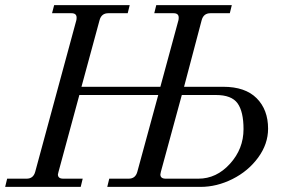

<svg xmlns="http://www.w3.org/2000/svg" viewBox="-30 -732 1114 752"><path d="M682.1 -359.9 600.1 -59.1Q598.1 -51.3 598.1 -48.8Q598.1 -32.2 619.1 -32.2H747.1Q817.9 -32.2 870.8 -90.6Q923.8 -148.9 923.8 -226.1Q923.8 -294.9 900.4 -327.4Q877 -359.9 815.9 -359.9ZM286.1 0H-9.8L-2 -32.2H74.2Q100.6 -32.2 107.9 -59.1L269 -652.8Q270 -656.7 270 -663.1Q270 -680.2 250 -680.2H173.8L182.1 -711.9H478L470.2 -680.2H394Q367.2 -680.2 359.9 -652.8L289.1 -392.1H598.1L668.9 -652.8Q669.9 -656.7 669.9 -663.1Q669.9 -680.2 649.9 -680.2H574.2L582 -711.9H877.9L870.1 -680.2H793.9Q767.1 -680.2 759.8 -652.8L690.9 -392.1H844.2Q930.7 -392.1 975.3 -347.2Q1020 -302.2 1020 -228Q1020 -168 981 -114.7Q941.9 -61.5 880.6 -30.8Q819.3 0 754.9 0H390.1L397.9 -32.2H474.1Q500.5 -32.2 507.8 -59.1L589.8 -359.9H280.8L199.2 -59.1Q196.8 -49.3 196.8 -48.8Q196.8 -32.2 217.8 -32.2H293.9Z"/></svg>

Font: Flanker Steampunk
Style: Italic
Weight: 400
Italic angle: -12°
Designer: Alexey Kryukov, Leonardo Di Lena
Foundry: Alexey Kryukov, Leonardo Di Lena
Version: 1.210